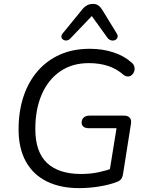

<svg xmlns="http://www.w3.org/2000/svg" viewBox="-20 -967 766 996"><path d="M390.6 8.9Q293.1 8.9 222.6 -26Q152 -60.9 114.2 -129.1Q76.4 -197.2 76.4 -295.6Q76.4 -388.8 101.6 -465.3Q126.8 -541.9 174.9 -597.7Q223 -653.5 291 -683.7Q359 -713.9 445.7 -713.9Q509.9 -713.9 565.8 -696.2Q621.8 -678.5 660.2 -644.6Q673.3 -634.7 676.6 -622Q680 -609.3 676.5 -597.9Q673.1 -586.5 664.8 -578.8Q656.5 -571.1 644.8 -570.2Q633.1 -569.3 619.5 -579.7Q583.9 -611.2 539.1 -625.4Q494.3 -639.6 440.8 -639.6Q354.4 -639.6 292.3 -596.8Q230.1 -554.1 196.7 -477.3Q163.2 -400.4 163.2 -297.9Q163.2 -179.2 223.7 -121.8Q284.3 -64.5 400.1 -64.5Q449.1 -64.5 490.3 -73.3Q531.6 -82.1 569.2 -95.7L544.2 -52.9L584.5 -301.9H440.5Q423.5 -301.9 413.5 -309.5Q403.5 -317 403.5 -330.2Q403.5 -348.2 414.7 -357.7Q425.9 -367.2 444.4 -367.2H623.8Q643.3 -367.2 653 -356.3Q662.8 -345.3 659.4 -325.3L618.2 -64.1Q615.8 -48 608.8 -38.5Q601.7 -29.1 587.7 -23.7Q549.3 -8.7 496.3 0.1Q443.2 8.9 390.6 8.9ZM456.2 -883.8 344.9 -767.3Q336 -758.1 325.8 -757.1Q315.5 -756.1 308 -761.2Q300.4 -766.3 298.7 -774.8Q297 -783.4 305.3 -793.7L404.8 -915.8Q417.5 -931.5 431 -939.1Q444.4 -946.7 462.5 -946.7Q479.6 -946.7 491.1 -938.1Q502.5 -929.6 512.3 -913L585.1 -794.1Q592.9 -782.4 589.5 -772.9Q586 -763.3 577 -759.2Q568 -755.1 556.8 -757.6Q545.5 -760.1 537.2 -771.3Z"/></svg>

Font: Nunito Variable Extra Light
Style: Italic
Weight: 200
Italic angle: -9°
Designer: Vernon Adams
Foundry: Vernon Adams
Version: Version 3.602